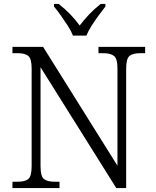

<svg xmlns="http://www.w3.org/2000/svg" viewBox="-20 -951 788 971"><path d="M43 0V-32H70Q106 -32 123 -45.5Q140 -59 140 -111V-605Q140 -655 122.5 -668.5Q105 -682 70 -682H43V-714H198L574 -113V-605Q574 -655 556 -668.5Q538 -682 503 -682H478V-714H714V-682H688Q653 -682 635.5 -668.5Q618 -655 618 -603V0H568L185 -611V-111Q185 -59 202.5 -45.5Q220 -32 255 -32H281V0ZM349 -771Q340 -794 323 -820.5Q306 -847 287.5 -873Q269 -899 253 -918V-931H277Q310 -905 335.5 -878.5Q361 -852 383 -822Q406 -852 431 -878.5Q456 -905 489 -931H513V-918Q498 -899 479 -873Q460 -847 443 -820.5Q426 -794 417 -771Z"/></svg>

Font: Noto Serif Sinhala Light
Style: Regular
Weight: 300
Designer: Jelle Bosma - Monotype Design Team
Foundry: Monotype Imaging Inc.
Version: Version 2.007; ttfautohint (v1.8.4.7-5d5b)